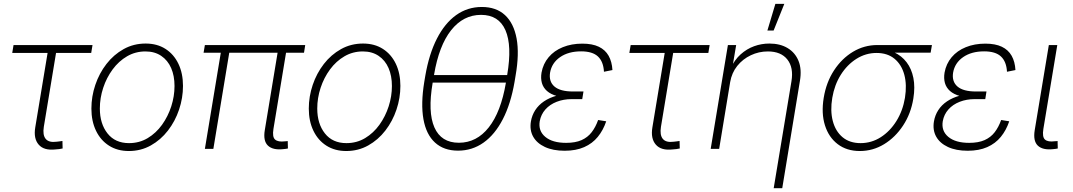

<svg xmlns="http://www.w3.org/2000/svg" viewBox="-20 -773 5571 997"><path d="M268.1 2.9Q208.5 9.8 180.9 -22Q153.3 -53.7 163.1 -111.8L227.1 -498H43.5L50.3 -539.1H460.4L453.6 -498H271L207.5 -114.3Q200.7 -71.8 217.3 -51.8Q233.9 -31.7 273.9 -37.1Q280.8 -37.6 288.6 -38.8Q296.4 -40 304.2 -41L305.2 -2Q296.9 0 287.4 1.2Q277.8 2.4 268.1 2.9Z M648.9 11.2Q589.8 11.2 546.1 -16.6Q502.4 -44.4 478.5 -94.2Q454.6 -144 454.6 -209Q454.6 -272 474.9 -332Q495.1 -392.1 532.7 -440.7Q570.3 -489.3 622.1 -518.1Q673.8 -546.9 736.3 -546.9Q795.9 -546.9 839.4 -519Q882.8 -491.2 906.5 -441.7Q930.2 -392.1 930.2 -327.1Q930.2 -264.2 909.9 -203.9Q889.6 -143.6 852.1 -95Q814.5 -46.4 762.9 -17.6Q711.4 11.2 648.9 11.2ZM649.9 -29.8Q703.6 -29.8 747.1 -55.9Q790.5 -82 821.5 -125.2Q852.5 -168.5 869.4 -220.9Q886.2 -273.4 886.2 -326.2Q886.2 -379.4 868.7 -419.7Q851.1 -460 817.1 -482.9Q783.2 -505.9 735.4 -505.9Q683.1 -505.9 639.9 -480.7Q596.7 -455.6 564.9 -412.6Q533.2 -369.6 515.9 -316.9Q498.5 -264.2 498.5 -209.5Q498.5 -130.4 538.3 -80.1Q578.1 -29.8 649.9 -29.8Z M1450.2 1.5Q1396.5 7.3 1371.1 -17.1Q1345.7 -41.5 1355 -97.2L1425.3 -522.5H1469.2L1399.9 -103.5Q1393.1 -61.5 1408.7 -48.1Q1424.3 -34.7 1459.5 -39.1Q1465.8 -39.6 1467.8 -39.8Q1469.7 -40 1474.1 -40.5L1475.1 -2Q1470.2 -1 1463.9 0Q1457.5 1 1450.2 1.5ZM1043.9 0 1130.4 -522.5H1174.3L1087.9 0ZM1037.1 -499 1043.9 -539.1H1564.9L1558.6 -499Z M1777.8 11.2Q1718.8 11.2 1675 -16.6Q1631.3 -44.4 1607.4 -94.2Q1583.5 -144 1583.5 -209Q1583.5 -272 1603.8 -332Q1624 -392.1 1661.6 -440.7Q1699.2 -489.3 1751 -518.1Q1802.7 -546.9 1865.2 -546.9Q1924.8 -546.9 1968.3 -519Q2011.7 -491.2 2035.4 -441.7Q2059.1 -392.1 2059.1 -327.1Q2059.1 -264.2 2038.8 -203.9Q2018.6 -143.6 1981 -95Q1943.4 -46.4 1891.8 -17.6Q1840.3 11.2 1777.8 11.2ZM1778.8 -29.8Q1832.5 -29.8 1876 -55.9Q1919.4 -82 1950.4 -125.2Q1981.4 -168.5 1998.3 -220.9Q2015.1 -273.4 2015.1 -326.2Q2015.1 -379.4 1997.6 -419.7Q1980 -460 1946 -482.9Q1912.1 -505.9 1864.3 -505.9Q1812 -505.9 1768.8 -480.7Q1725.6 -455.6 1693.8 -412.6Q1662.1 -369.6 1644.8 -316.9Q1627.4 -264.2 1627.4 -209.5Q1627.4 -130.4 1667.2 -80.1Q1707 -29.8 1778.8 -29.8Z M2358.4 9.3Q2284.7 9.3 2238.8 -32.7Q2192.9 -74.7 2178.7 -154.5Q2164.6 -234.4 2183.1 -347.7L2188.5 -379.9Q2208 -492.7 2248.8 -572.5Q2289.6 -652.3 2348.6 -694.6Q2407.7 -736.8 2481.9 -736.8Q2556.6 -736.8 2602.3 -694.6Q2647.9 -652.3 2662.6 -572.8Q2677.2 -493.2 2657.2 -379.9L2651.9 -347.7Q2632.3 -233.9 2591.1 -154.1Q2549.8 -74.2 2491 -32.5Q2432.1 9.3 2358.4 9.3ZM2362.8 -31.7Q2455.1 -31.7 2518.1 -111.6Q2581.1 -191.4 2606.9 -342.8L2613.8 -384.8Q2639.6 -536.1 2604.7 -616Q2569.8 -695.8 2478 -695.8Q2385.7 -695.8 2322.5 -616Q2259.3 -536.1 2233.9 -384.8L2226.6 -342.8Q2200.7 -190.9 2235.8 -111.3Q2271 -31.7 2362.8 -31.7ZM2210.9 -344.2 2217.3 -383.3H2630.4L2624 -344.2Z M2912.1 9.8Q2851.6 9.8 2809.6 -9.8Q2767.6 -29.3 2748.5 -63.5Q2729.5 -97.7 2736.8 -142.1Q2742.2 -174.3 2759.3 -200.9Q2776.4 -227.5 2804.9 -246.8Q2833.5 -266.1 2872.3 -276.6Q2911.1 -287.1 2959.5 -287.1H3007.8L3003.4 -258.3H2948.2Q2906.2 -258.3 2870.6 -244.4Q2835 -230.5 2812 -204.6Q2789.1 -178.7 2782.7 -143.6Q2774.4 -93.3 2811.5 -62.3Q2848.6 -31.2 2919.9 -31.2Q2967.8 -31.2 2999.8 -45.4Q3031.7 -59.6 3052.2 -86.2Q3072.8 -112.8 3085.9 -149.9L3127.9 -143.1Q3112.3 -96.7 3084.2 -62.3Q3056.2 -27.8 3013.4 -9Q2970.7 9.8 2912.1 9.8ZM2956.1 -264.6Q2907.2 -264.6 2873.5 -273.9Q2839.8 -283.2 2820.3 -300.5Q2800.8 -317.9 2793.9 -342Q2787.1 -366.2 2792 -396Q2800.3 -441.9 2828.9 -475.8Q2857.4 -509.8 2902.6 -528.1Q2947.8 -546.4 3003.9 -546.4Q3055.7 -546.4 3089.4 -530.3Q3123 -514.2 3140.4 -483.4Q3157.7 -452.6 3160.2 -409.2L3116.2 -400.4Q3113.3 -453.1 3085 -479.7Q3056.6 -506.3 2997.6 -506.3Q2931.6 -506.3 2888.4 -476.3Q2845.2 -446.3 2836.4 -396Q2829.1 -349.6 2859.1 -323.7Q2889.2 -297.9 2955.1 -297.9H3009.8L3004.4 -264.6Z M3472.7 2.9Q3413.1 9.8 3385.5 -22Q3357.9 -53.7 3367.7 -111.8L3431.6 -498H3248L3254.9 -539.1H3665L3658.2 -498H3475.6L3412.1 -114.3Q3405.3 -71.8 3421.9 -51.8Q3438.5 -31.7 3478.5 -37.1Q3485.4 -37.6 3493.2 -38.8Q3501 -40 3508.8 -41L3509.8 -2Q3501.5 0 3491.9 1.2Q3482.4 2.4 3472.7 2.9Z M3771.5 -346.7 3714.4 0H3670.4L3759.8 -539.1H3802.7L3782.2 -417.5H3773.4Q3794.4 -462.4 3825.9 -490.7Q3857.4 -519 3895.8 -533Q3934.1 -546.9 3975.1 -546.9Q4030.8 -546.9 4069.8 -523.4Q4108.9 -500 4126.5 -456.8Q4144 -413.6 4133.8 -353L4042 204.1H3997.6L4089.8 -351.1Q4101.6 -421.9 4068.6 -463.9Q4035.6 -505.9 3967.3 -505.9Q3920.4 -505.9 3878.7 -486.1Q3836.9 -466.3 3808.3 -430.7Q3779.8 -395 3771.5 -346.7ZM3964.8 -614.3 4006.3 -752.9H4052.7L3997.1 -614.3Z M4444.8 11.2Q4377 11.2 4330.1 -24.4Q4283.2 -60.1 4263.7 -122.3Q4244.1 -184.6 4257.3 -265.1Q4270.5 -345.7 4310.8 -407.5Q4351.1 -469.2 4409.4 -504.2Q4467.8 -539.1 4535.6 -539.1H4819.3L4812.5 -499.5H4590.8L4531.7 -498Q4475.6 -498 4427.2 -467.5Q4378.9 -437 4345.9 -384.5Q4313 -332 4301.8 -265.1Q4290.5 -198.2 4304.4 -144.8Q4318.4 -91.3 4355.2 -60.5Q4392.1 -29.8 4448.7 -29.8Q4505.4 -29.8 4553.5 -60.5Q4601.6 -91.3 4634.8 -144.5Q4668 -197.8 4679.2 -265.1Q4689.9 -332.5 4675.8 -385Q4661.6 -437.5 4625 -467.8Q4588.4 -498 4531.7 -498L4532.7 -519.5Q4583 -519.5 4622.6 -501.5Q4662.1 -483.4 4687.7 -449.7Q4713.4 -416 4722.9 -368.4Q4732.4 -320.8 4722.7 -261.2Q4710 -182.6 4669.4 -121.1Q4628.9 -59.6 4570.8 -24.2Q4512.7 11.2 4444.8 11.2Z M5004.9 9.8Q4944.3 9.8 4902.3 -9.8Q4860.4 -29.3 4841.3 -63.5Q4822.3 -97.7 4829.6 -142.1Q4835 -174.3 4852.1 -200.9Q4869.1 -227.5 4897.7 -246.8Q4926.3 -266.1 4965.1 -276.6Q5003.9 -287.1 5052.2 -287.1H5100.6L5096.2 -258.3H5041Q4999 -258.3 4963.4 -244.4Q4927.7 -230.5 4904.8 -204.6Q4881.8 -178.7 4875.5 -143.6Q4867.2 -93.3 4904.3 -62.3Q4941.4 -31.2 5012.7 -31.2Q5060.5 -31.2 5092.5 -45.4Q5124.5 -59.6 5145 -86.2Q5165.5 -112.8 5178.7 -149.9L5220.7 -143.1Q5205.1 -96.7 5177 -62.3Q5148.9 -27.8 5106.2 -9Q5063.5 9.8 5004.9 9.8ZM5048.8 -264.6Q5000 -264.6 4966.3 -273.9Q4932.6 -283.2 4913.1 -300.5Q4893.6 -317.9 4886.7 -342Q4879.9 -366.2 4884.8 -396Q4893.1 -441.9 4921.6 -475.8Q4950.2 -509.8 4995.4 -528.1Q5040.5 -546.4 5096.7 -546.4Q5148.4 -546.4 5182.1 -530.3Q5215.8 -514.2 5233.2 -483.4Q5250.5 -452.6 5252.9 -409.2L5209 -400.4Q5206.1 -453.1 5177.7 -479.7Q5149.4 -506.3 5090.3 -506.3Q5024.4 -506.3 4981.2 -476.3Q4938 -446.3 4929.2 -396Q4921.9 -349.6 4951.9 -323.7Q4981.9 -297.9 5047.9 -297.9H5102.5L5097.2 -264.6Z M5448.2 1.5Q5394.5 7.3 5369.1 -16.8Q5343.8 -41 5353 -97.2L5426.3 -539.1H5470.2L5397.9 -103.5Q5391.1 -61.5 5406.5 -48.1Q5421.9 -34.7 5457.5 -39.6Q5463.4 -40 5465.6 -40Q5467.8 -40 5471.7 -41L5472.7 -2Q5468.3 -1 5461.9 0Q5455.6 1 5448.2 1.5Z"/></svg>

Font: Inter 18pt ExtraLight
Style: Italic
Weight: 250
Italic angle: -9.3988°
Designer: Rasmus Andersson
Foundry: rsms
Version: Version 4.001;git-66647c0bb